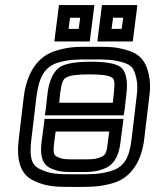

<svg xmlns="http://www.w3.org/2000/svg" viewBox="-20 -704 613 759"><path d="M570 -321C575 -355 574 -386 568 -410C558 -457 537 -489 487 -504C438 -520 409 -519 347 -519C284 -519 256 -520 203 -504C125 -482 85 -410 74 -321L54 -153C45 -78 57 -17 111 9C163 35 202 35 279 35C340 35 371 35 423 21C499 0 539 -66 550 -153L570 -321ZM520 -321 500 -153C491 -77 469 -42 415 -27C371 -15 346 -15 285 -15C208 -15 180 -15 137 -36C102 -53 96 -86 104 -153L124 -321C134 -400 157 -441 211 -457C256 -469 277 -469 341 -469C404 -469 425 -469 467 -457C502 -446 510 -433 519 -394C524 -374 524 -351 520 -321ZM218 -336C223 -377 230 -392 241 -397C255 -406 284 -410 333 -410C383 -410 410 -406 423 -397C432 -392 435 -377 430 -336L426 -298H214L218 -336ZM168 -336 161 -273 157 -248H182H444H469L473 -273L480 -336C486 -385 478 -425 454 -441C433 -454 393 -460 339 -460C286 -460 244 -454 220 -441C192 -425 174 -385 168 -336ZM406 -140C402 -103 398 -91 381 -84C355 -73 340 -74 292 -74C244 -74 229 -73 206 -84C191 -91 190 -103 194 -140L200 -184H412L406 -140ZM456 -140 465 -209 468 -234H443H181H156L153 -209L144 -140C139 -97 143 -56 180 -39C213 -23 239 -24 286 -24C333 -24 358 -23 396 -39C436 -56 451 -97 456 -140ZM338 -565 350 -659 353 -684H328H238H213L210 -659L198 -565L195 -540H220H310H335L338 -565ZM291 -590H251L257 -634H297L291 -590ZM508 -565 520 -659 523 -684H498H408H383L380 -659L368 -565L365 -540H390H480H505L508 -565ZM461 -590H421L427 -634H467L461 -590Z"/></svg>

Font: Gamestation Text Outline
Style: Italic
Weight: 400
Designer: Jonas Hecksher
Foundry: Jonas Hecksher, Playtypeª, e-types AS
Version: Version 1.003